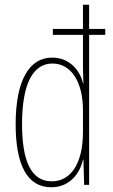

<svg xmlns="http://www.w3.org/2000/svg" viewBox="-20 -780 476 810"><path d="M196 10C277 10 318 -52 330 -106H332L335 0H356V-633H424V-658H356V-760H330V-658H203V-633H330V-498C330 -475 331 -454 332 -429H330C319 -479 276 -537 200 -537C103 -537 46 -440 46 -256C46 -82 96 10 196 10ZM198 -15C110 -15 73 -104 73 -256C73 -424 118 -512 201 -512C282 -512 330 -432 330 -314V-222C330 -97 283 -15 198 -15Z"/></svg>

Font: Noto Sans Bengali ExtraCondensed Thin
Style: Regular
Weight: 100
Width: 2
Designer: Joana Ranito - Universal Thirst; Jelle Bosma - Monotype Design Team
Foundry: Universal Thirst ehf.
Version: Version 3.000